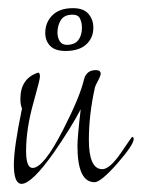

<svg xmlns="http://www.w3.org/2000/svg" viewBox="-20 -455 348 471"><path d="M33 -4Q14 -4 14 -51Q14 -72 19 -106.5Q24 -141 34 -189Q30 -198 30 -212Q30 -263 74 -277Q78 -276 78 -267Q78 -260 62 -203Q44 -139 44 -85Q44 -43 60 -43Q87 -43 135 -137Q176 -217 186 -260Q192 -283 215 -283Q227 -283 227 -274Q227 -269 220.5 -257Q214 -245 213 -241Q198 -174 198 -112Q198 -40 231 -40Q249 -40 276 -79Q303 -119 304 -119Q308 -119 308 -114Q308 -100 267 -53Q227 -8 212 -8Q170 -8 170 -97Q170 -108 172 -130.5Q174 -153 178 -187Q166 -164 149.5 -137.5Q133 -111 113 -82Q58 -4 33 -4ZM141 -330Q115 -330 103 -342.5Q91 -355 91 -374Q91 -400 108.5 -417.5Q126 -435 159 -435Q185 -435 197 -421Q209 -407 209 -387Q209 -362 191.5 -346Q174 -330 141 -330ZM144 -345Q163 -345 172 -356.5Q181 -368 181 -387Q181 -399 176.5 -409Q172 -419 158 -419Q138 -419 129.5 -406Q121 -393 121 -375Q121 -363 126.5 -354Q132 -345 144 -345Z"/></svg>

Font: Shalimar
Style: Regular
Weight: 400
Designer: Robert E. Leuschke
Foundry: Robert E. Leuschke
Version: Version 1.010; ttfautohint (v1.8.3)